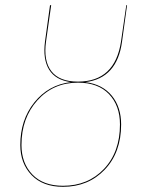

<svg xmlns="http://www.w3.org/2000/svg" viewBox="-20 -700 556 729"><path d="M443.4 -542.5Q424.8 -402.8 304.2 -388.2Q369.1 -379.9 404.5 -336.7Q439.9 -293.5 439.9 -227.5Q439.9 -121.1 377.7 -55.9Q315.4 9.3 219.2 9.3Q142.6 9.3 99.9 -35.2Q57.1 -79.6 57.1 -149.4Q57.1 -245.1 110.6 -311.5Q164.1 -377.9 248.5 -388.2Q190.9 -396 166.5 -435.5Q142.1 -475.1 150.9 -542.5L169.9 -680.2H174.3L154.8 -542.5Q144.5 -469.2 175 -429.7Q205.6 -390.1 275.9 -390.1Q416.5 -390.1 439.5 -542.5L459.5 -680.2H462.4ZM435.5 -227.5Q435.5 -298.8 394 -342.5Q352.5 -386.2 275.9 -386.2Q182.6 -386.2 122.1 -319.1Q61.5 -252 61.5 -149.4Q61.5 -80.6 102.8 -37.6Q144 5.4 219.2 5.4Q314 5.4 374.8 -58.6Q435.5 -122.6 435.5 -227.5Z"/></svg>

Font: Fira Sans Compressed Four
Style: Italic
Weight: 100
Width: 3
Italic angle: -8°
Designer: Carrois Corporate & Edenspiekermann AG
Foundry: Carrois Corporate GbR & Edenspiekermann AG
Version: Version 4.203;PS 004.203;hotconv 1.0.88;makeotf.lib2.5.64775